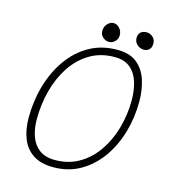

<svg xmlns="http://www.w3.org/2000/svg" viewBox="-119 -889 914 1012"><g transform="rotate(15 338.5 -383.0)"><path d="M264.5 25.5Q195.5 25.5 153.2 -2.8Q111 -31 91.5 -80.5Q72 -130 72 -194Q72 -285.5 96.2 -369.2Q120.5 -453 166.8 -518.5Q213 -584 279.8 -622Q346.5 -660 432 -660Q501.5 -660 541 -626.8Q580.5 -593.5 597 -540.2Q613.5 -487 613.5 -426Q613.5 -337 589.5 -255.8Q565.5 -174.5 520 -111.2Q474.5 -48 410 -11.2Q345.5 25.5 264.5 25.5ZM262.5 -13.5Q336 -13.5 393.5 -46.8Q451 -80 491 -137.8Q531 -195.5 552 -269Q573 -342.5 573 -423.5Q573 -474 560 -518.8Q547 -563.5 515.2 -591.5Q483.5 -619.5 428 -619.5Q352.5 -619.5 294.2 -585Q236 -550.5 196 -490.8Q156 -431 135.8 -355.2Q115.5 -279.5 115.5 -197Q115.5 -144.5 130.5 -103Q145.5 -61.5 177.8 -37.5Q210 -13.5 262.5 -13.5ZM377 -688.5Q359 -688.5 343.8 -701.5Q328.5 -714.5 328.5 -736Q328.5 -759.5 343.5 -775.2Q358.5 -791 376 -791Q394.5 -791 409 -775.2Q423.5 -759.5 423.5 -736.5Q423.5 -716 409 -702.2Q394.5 -688.5 377 -688.5ZM565 -696.5Q544 -696.5 528.2 -710.8Q512.5 -725 512.5 -747Q512.5 -768 524.8 -778.5Q537 -789 555.5 -789Q576.5 -789 591.2 -775.5Q606 -762 606 -740Q606 -726 600.8 -716.2Q595.5 -706.5 586.5 -701.5Q577.5 -696.5 565 -696.5Z"/></g></svg>

Font: Grandstander Thin Thin
Style: Italic
Weight: 250
Italic angle: -15°
Version: Version 1.200